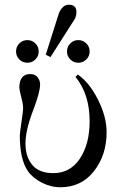

<svg xmlns="http://www.w3.org/2000/svg" viewBox="-20 -782 520 814"><path d="M278 -530Q264 -544 264 -564Q264 -584 278 -598Q292 -612 312 -612Q332 -612 346 -598Q360 -584 360 -564Q360 -544 346 -530Q332 -516 312 -516Q292 -516 278 -530ZM62 -530Q48 -544 48 -564Q48 -584 62 -598Q76 -612 96 -612Q116 -612 130 -598Q144 -584 144 -564Q144 -544 130 -530Q116 -516 96 -516Q76 -516 62 -530ZM272 -762Q304 -762 304 -731Q304 -720 301 -711Q298 -702 293 -695Q288 -688 282 -678L194 -540L174 -550L224 -708Q229 -725 233.5 -734.5Q238 -744 248 -753Q258 -762 272 -762ZM108 -468Q129 -468 139.5 -454.5Q150 -441 150 -424Q150 -391 120 -313Q88 -229 88 -174Q88 -117 117 -82.5Q146 -48 206 -48Q278 -48 319 -110Q360 -172 360 -268Q360 -383 300 -456L310 -466Q359 -432 395.5 -359.5Q432 -287 432 -221Q432 -125 378.5 -56.5Q325 12 235 12Q196 12 157.5 -7.5Q119 -27 98 -57Q64 -107 64 -207Q64 -218 71 -265Q78 -312 78 -321Q78 -342 71 -366Q62 -402 62 -410Q62 -468 108 -468Z"/></svg>

Font: Old Standard TT
Style: Regular
Weight: 400
Designer: Alexey Kryukov <alexios@thessalonica.org.ru>
Version: Version 2.2